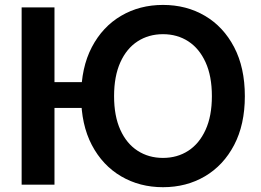

<svg xmlns="http://www.w3.org/2000/svg" viewBox="-20 -758 1071 788"><path d="M357.9 -420.9V-314.9H140.6V-420.9ZM203.6 -727.5V0H68.8V-727.5ZM648.9 10.3Q553.2 10.3 477.1 -34.4Q400.9 -79.1 356.9 -162.8Q313 -246.6 313 -363.3Q313 -480.5 356.9 -564.5Q400.9 -648.4 477.1 -693.1Q553.2 -737.8 648.9 -737.8Q745.1 -737.8 821 -693.1Q897 -648.4 940.9 -564.5Q984.9 -480.5 984.9 -363.3Q984.9 -246.6 940.9 -162.8Q897 -79.1 821 -34.4Q745.1 10.3 648.9 10.3ZM648.9 -109.9Q707.5 -109.9 752.7 -139.2Q797.9 -168.5 823.7 -225.1Q849.6 -281.7 849.6 -363.3Q849.6 -445.8 823.7 -502.4Q797.9 -559.1 752.7 -588.4Q707.5 -617.7 648.9 -617.7Q590.3 -617.7 544.9 -588.4Q499.5 -559.1 473.9 -502.2Q448.2 -445.3 448.2 -363.3Q448.2 -281.7 473.9 -225.1Q499.5 -168.5 544.9 -139.2Q590.3 -109.9 648.9 -109.9Z"/></svg>

Font: V-Inter
Style: SemiBold-600
Weight: 600
Designer: Rasmus Andersson
Foundry: rsms
Version: Version 4.000;git-4146feb